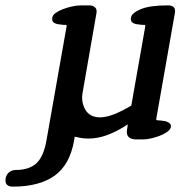

<svg xmlns="http://www.w3.org/2000/svg" viewBox="-41 -508 693 715"><path d="M496 11H462Q445 10 437 1Q429 -8 432 -25L435 -45Q396 -19 359.5 -5.5Q323 8 289 8Q274 8 261.5 6Q249 4 237 1L235 15Q219 106 162 146.5Q105 187 7 187Q-25 187 -20 156Q-17 141 -6.5 133Q4 125 18 125Q66 125 93.5 101Q121 77 132 15L207 -410Q208 -416 202 -415.5Q196 -415 190 -416Q184 -417 178 -417.5Q172 -418 167 -420Q160 -422 156 -427.5Q152 -433 154 -443Q155 -452 166.5 -460Q178 -468 193.5 -474Q209 -480 227.5 -484Q246 -488 262 -488H291Q305 -488 313 -480.5Q321 -473 318 -458L267 -165Q260 -129 276.5 -100Q293 -71 332 -71Q375 -71 448 -115L500 -410Q501 -416 495 -415.5Q489 -415 483 -416Q477 -417 471 -417.5Q465 -418 460 -420Q453 -422 449 -427.5Q445 -433 447 -443Q449 -459 482.5 -473.5Q516 -488 584 -488Q616 -488 610 -458L541 -66Q540 -60 546 -60Q552 -60 559 -59Q564 -58 569.5 -57.5Q575 -57 580 -55Q585 -53 591 -48.5Q597 -44 595 -34Q593 -25 581 -16.5Q569 -8 553 -2Q537 4 521 7.5Q505 11 496 11Z"/></svg>

Font: Jura
Style: Bold Italic
Weight: 700
Designer: Ed Merritt
Foundry: Ten by Twenty
Version: Version 1.007